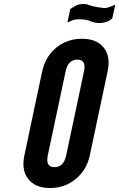

<svg xmlns="http://www.w3.org/2000/svg" viewBox="-20 -938 600 966"><path d="M231.5 8Q306 8 361.2 -37.5Q416.5 -83 432 -157L521.5 -579.5Q537.5 -653.5 502 -698.2Q466.5 -743 392 -743Q317.5 -743 262.8 -698Q208 -653 192 -578L102.5 -155.5Q87 -81.5 122.5 -36.8Q158 8 231.5 8ZM254 -97Q208 -97 220.5 -156.5L310 -578.5Q322.5 -638 369 -638Q415 -638 402.5 -578.5L313 -156.5Q300.5 -97 254 -97ZM319 -824.5Q330.5 -829.5 342.8 -835.2Q355 -841 379.5 -841Q413.5 -841 435 -831.5Q456.5 -822 482 -822Q498 -822 515.2 -827.8Q532.5 -833.5 545 -845.5L560 -914.5Q528 -900.5 517.8 -898.8Q507.5 -897 498.5 -898Q468 -902 452.5 -905.5Q437 -909 429.8 -911.8Q422.5 -914.5 416.8 -916.2Q411 -918 400 -918Q377 -918 362.8 -910.2Q348.5 -902.5 333.5 -892.5Z"/></svg>

Font: League Gothic SemiExpanded Italic
Style: Regular
Weight: 400
Width: 6
Designer: The League of Moveable Type
Version: Version 1.600; ttfautohint (v1.8.3)